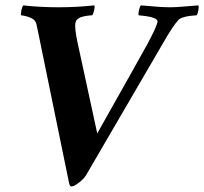

<svg xmlns="http://www.w3.org/2000/svg" viewBox="-20 -666 741 697"><path d="M192.4 -639.6Q258.8 -639.6 322.3 -646.5Q324.7 -642.1 321.8 -628.7Q318.8 -615.2 314.5 -610.4Q314 -610.4 309.6 -610.1Q305.2 -609.9 302.5 -609.6Q299.8 -609.4 294.7 -608.6Q289.6 -607.9 285.9 -606.9Q282.2 -606 277.3 -604.7Q272.5 -603.5 269 -601.6Q265.6 -599.6 262.2 -597.2Q258.8 -594.7 256.8 -591.3Q254.9 -587.9 253.9 -584Q250 -564.5 261.7 -510.7L333 -181.6Q502 -481.4 516.6 -508.8Q519 -513.7 526.6 -528.1Q534.2 -542.5 537.8 -550.3Q541.5 -558.1 545.9 -568.8Q550.3 -579.6 551.8 -586.9Q554.7 -604.5 483.4 -610.4Q481.4 -615.2 484.4 -628.7Q487.3 -642.1 491.2 -646.5Q564.5 -639.6 597.7 -639.6Q620.6 -639.6 654.1 -642.8Q687.5 -646 700.2 -646.5Q702.6 -642.1 700.2 -628.7Q697.8 -615.2 693.4 -610.4Q692.4 -610.4 686.8 -609.9Q681.2 -609.4 677.2 -609.1Q673.3 -608.9 666.7 -607.9Q660.2 -606.9 655 -605.7Q649.9 -604.5 644.3 -602.8Q638.7 -601.1 634.3 -598.6Q629.9 -596.2 627 -592.8Q607.4 -571.3 573.2 -511.7Q554.7 -479 292 -29.3Q284.2 -16.6 266.4 -2.9Q248.5 10.7 240.2 10.7Q236.8 10.7 235.1 9.3Q233.4 7.8 232.2 3.2Q231 -1.5 230.5 -2.9L128.9 -498Q127 -508.3 123.3 -525.6Q119.6 -543 116.9 -556.2Q114.3 -569.3 112.3 -578.1Q108.4 -594.7 90.6 -601.8Q72.8 -608.9 56.6 -610.4Q54.7 -615.2 57.6 -628.7Q60.5 -642.1 64.5 -646.5Q124 -639.6 192.4 -639.6Z"/></svg>

Font: Amiri
Style: Bold Slanted
Weight: 700
Italic angle: 9°
Designer: Khaled Hosny
Version: Version 000.107